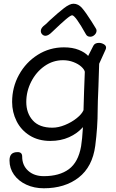

<svg xmlns="http://www.w3.org/2000/svg" viewBox="-20 -760 620 1030"><path d="M549 -505Q549 -499 546 -493Q538 -477 512 -418L508 -294Q504 -206 504 -171Q504 -78 491 22Q476 135 402 192.5Q328 250 215 250Q163 250 121 230.5Q79 211 55 177Q31 143 31 101Q31 78 41.5 67Q52 56 75 56Q99 56 99 80Q99 127 131 156Q163 185 215 185Q299 185 349.5 147.5Q400 110 415 25Q421 -11 425 -78Q395 -44 350.5 -24Q306 -4 250 -4Q186 -4 139.5 -33Q93 -62 69 -110Q45 -158 45 -213Q45 -292 82 -359Q119 -426 182.5 -466Q246 -506 323 -506Q369 -506 402.5 -492.5Q436 -479 453 -460Q476 -505 481 -515Q489 -530 511 -530Q524 -530 536.5 -523Q549 -516 549 -505ZM428 -169 431 -269Q433 -339 435 -375Q432 -388 416 -402.5Q400 -417 374 -427Q348 -437 318 -437Q264 -437 219 -405.5Q174 -374 147.5 -322Q121 -270 121 -213Q121 -153 156 -114Q191 -75 261 -75Q293 -75 328.5 -89.5Q364 -104 391.5 -126Q419 -148 428 -169ZM441 -576Q384 -678 367 -678Q359 -678 333.5 -656.5Q308 -635 259 -588Q239 -568 224 -568Q214 -568 206.5 -575.5Q199 -583 199 -594Q199 -607 213 -620Q227 -630 245 -649Q293 -693 323.5 -716.5Q354 -740 374 -740Q400 -740 420 -717Q440 -694 471 -645L492 -611Q498 -603 498 -596Q498 -583 487.5 -573Q477 -563 464 -563Q448 -563 441 -576Z"/></svg>

Font: Mali
Style: Italic
Weight: 400
Italic angle: -10°
Version: Version 1.000; ttfautohint (v1.6)